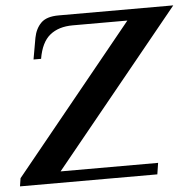

<svg xmlns="http://www.w3.org/2000/svg" viewBox="-66 -709 764 759"><g transform="rotate(-5 316.0 -330.0)"><path d="M-12 -32 463 -616H246Q190 -616 155.5 -588Q121 -560 110 -495H80L95 -580Q102 -616 124 -638Q146 -660 194 -660H649L148 -45H535L528 0H-17Z"/></g></svg>

Font: Philosopher
Style: Bold Italic
Weight: 700
Italic angle: -10°
Designer: Jovanny Lemonad
Foundry: Jovanny Lemonad
Version: Version 2.000